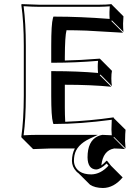

<svg xmlns="http://www.w3.org/2000/svg" viewBox="-20 -668 680 937"><path d="M522 141.1 578.6 197.8Q535.6 249 482.4 249.5Q442.9 249 419.4 233.4L362.8 177.2Q356.4 172.9 352.1 168Q331.5 146 331.1 117.2Q331.5 82 345.2 56.6H226.6Q226.6 56.6 141.6 59.6L85 2.9L84 0Q95.7 -81.5 96.2 -200.2V-444.8Q96.2 -559.6 84 -645L85.9 -647.9Q87.4 -647.9 169.9 -645H463.9Q500 -645 523.9 -647.9L525.9 -645L582.5 -588.4Q580.6 -560.1 580.6 -553.2Q580.6 -529.3 582.5 -512.2L525.9 -568.8L523.9 -564.9L580.6 -508.3Q580.6 -508.3 401.4 -518.6Q349.1 -520.5 304.7 -520.5Q296.9 -492.7 296.4 -388.7V-372.6Q369.6 -374 466.8 -381.8L470.2 -378.9L526.4 -322.3Q523.4 -308.6 523.4 -285.6Q523.4 -261.7 526.4 -247.6L470.2 -304.2L466.8 -300.8L523.4 -244.6Q424.8 -254.4 296.4 -254.4V-143.6Q296.4 -108.4 298.3 -73.7Q417 -78.1 534.2 -95.2L536.1 -90.8L592.8 -34.7Q590.8 -19 590.3 20.5Q590.3 29.8 592.8 56.6L536.1 0L534.2 2.9L590.3 59.6Q568.4 57.1 537.1 56.6Q482.4 66.4 474.6 139.2Q486.8 130.4 500 116.2L502.9 117.2ZM509.3 140.6 500.5 129.9Q470.7 158.2 449.2 159.2Q408.2 157.2 407.2 100.1Q407.2 20.5 457 -2.9Q467.8 -7.8 479 -9.8H480H481Q506.3 -9.3 525.4 -7.8Q523.9 -26.9 523.9 -36.1Q523.9 -57.1 525.4 -83.5Q370.6 -63 248 -63H240.7L238.3 -70.3Q230 -99.6 230 -200.2V-320.8H240.2Q359.4 -320.8 458.5 -312Q457 -327.1 457 -341.8Q457 -356.4 458.5 -371.1Q349.1 -361.8 240.2 -361.8H230V-444.8Q230 -550.3 238.3 -579.6L240.7 -586.9H248Q370.1 -586.9 515.1 -575.7Q513.7 -595.7 514.2 -609.9Q514.2 -618.7 515.6 -637.2Q491.7 -635.3 463.9 -634.8H169.9Q141.6 -634.8 95.2 -637.7Q106 -553.2 106 -444.8V-200.2Q106 -87.4 95.2 -7.8Q141.6 -10.3 169.9 -9.8H457.5L417.5 8.8Q353 39.6 343.3 90.3Q340.8 103 340.8 117.2Q341.8 149.9 368.7 168.9Q390.1 183.1 425.8 183.1Q471.2 182.1 509.3 140.6Z"/></svg>

Font: Linux Biolinum Shadow O
Style: Bold
Weight: 700
Designer: Philipp H. Poll
Foundry: Philipp H. Poll
Version: Version 0.9.2